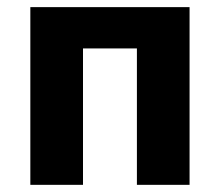

<svg xmlns="http://www.w3.org/2000/svg" viewBox="-20 -516 614 536"><path d="M64.7 0V-496.1H509.2V0H362.2V-380.8H211.7V0Z"/></svg>

Font: Source Sans Variable
Style: Regular
Weight: 200
Designer: Paul D. Hunt
Foundry: Adobe Systems Incorporated
Version: Version 3.006;hotconv 1.0.111;makeotfexe 2.5.65597